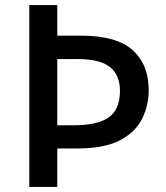

<svg xmlns="http://www.w3.org/2000/svg" viewBox="-20 -734 653 754"><path d="M564 -380Q564 -320 538 -267.5Q512 -215 451 -183Q390 -151 284 -151H205V0H95V-714H205V-594H298Q438 -594 501 -537Q564 -480 564 -380ZM269 -242Q363 -242 407 -273Q451 -304 451 -377Q451 -440 411.5 -471Q372 -502 285 -502H205V-242Z"/></svg>

Font: Noto Sans Thaana Medium
Style: Regular
Weight: 500
Designer: David Williams
Foundry: Google Inc.
Version: Version 3.001; ttfautohint (v1.8.4.7-5d5b)